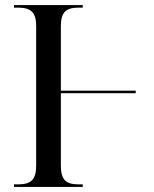

<svg xmlns="http://www.w3.org/2000/svg" viewBox="-20 -734 605 754"><path d="M35 0V-10H53Q90 -10 106 -26.5Q122 -43 122 -83V-633Q122 -672 105.5 -688Q89 -704 52 -704H35V-714H305V-704H287Q250 -704 234.5 -687.5Q219 -671 219 -632V-378H513V-368H219V-83Q219 -43 234.5 -26.5Q250 -10 287 -10H305V0Z"/></svg>

Font: Noto Serif Display SemiCondensed
Style: Regular
Weight: 400
Width: 4
Designer: Monotype Design Team
Foundry: Monotype Imaging Inc.
Version: Version 2.009